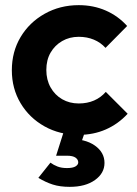

<svg xmlns="http://www.w3.org/2000/svg" viewBox="-20 -514 532 746"><path d="M286 10Q212 10 153 -23Q94 -56 60 -113Q26 -170 26 -241Q26 -313 60 -370Q94 -427 153.5 -460.5Q213 -494 286 -494Q343 -494 391 -473Q439 -452 474 -413L390 -328Q371 -349 344.5 -360Q318 -371 286 -371Q250 -371 221.5 -354.5Q193 -338 176.5 -309.5Q160 -281 160 -242Q160 -204 176.5 -174.5Q193 -145 221.5 -128.5Q250 -112 286 -112Q319 -112 345.5 -123.5Q372 -135 391 -157L476 -72Q439 -32 391 -11Q343 10 286 10ZM251 212Q213 212 185 203Q157 194 129 177L176 118Q188 127 203.5 133Q219 139 240 139Q263 139 273.5 132.5Q284 126 284 117Q284 106 273.5 98.5Q263 91 240 91H198L231 -13H314L289 59L247 26Q311 25 348.5 51.5Q386 78 386 119Q386 159 349 185.5Q312 212 251 212Z"/></svg>

Font: Outfit Thin SemiBold
Style: Regular
Weight: 600
Version: Version 1.100;gftools[0.9.27]